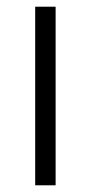

<svg xmlns="http://www.w3.org/2000/svg" viewBox="-20 -553 272 573"><path d="M146 0H85V-533H146Z"/></svg>

Font: Noto Sans Hebrew Thin Light
Style: Regular
Weight: 300
Version: Version 3.001